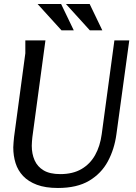

<svg xmlns="http://www.w3.org/2000/svg" viewBox="-20 -925 678 955"><path d="M206 -724 141 -243Q140 -231 139 -221Q138 -211 138 -200Q138 -160 152 -128Q166 -96 197 -77.5Q228 -59 280 -59Q342 -59 385 -84Q428 -109 453 -153.5Q478 -198 486 -258L549 -724H623L559 -257Q549 -183 516.5 -122.5Q484 -62 423.5 -26Q363 10 268 10Q206 10 163.5 -6Q121 -22 95 -49.5Q69 -77 57.5 -113.5Q46 -150 46 -192Q46 -204 47.5 -217.5Q49 -231 50 -244L106 -660V-724ZM426 -905 489 -774H427L308 -905ZM284 -905 347 -774H286L167 -905Z"/></svg>

Font: Rosario
Style: Italic
Weight: 400
Italic angle: -8.05°
Designer: Hector Gatti
Foundry: Omnibus Type
Version: Version 1.201